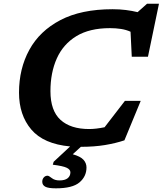

<svg xmlns="http://www.w3.org/2000/svg" viewBox="-20 -768 864 1020"><path d="M296 190.5Q325 190.5 339.5 178.8Q354 167 354 147.5Q354 133 335 123.5Q316 114 260.5 107L265 91.5L352.5 10Q211.5 -3 146.2 -80Q81 -157 81 -276Q81 -403 135.8 -503.2Q190.5 -603.5 300.8 -661.2Q411 -719 578 -719Q616 -719 649 -714.8Q682 -710.5 711 -703.5L761 -748H824.5L766 -466.5H680L673.5 -599.5Q650 -610 622.8 -614.2Q595.5 -618.5 564.5 -618.5Q455.5 -618.5 385.5 -575.8Q315.5 -533 281.8 -457.5Q248 -382 248 -283.5Q248 -180 301.5 -131.2Q355 -82.5 453.5 -82.5Q489.5 -82.5 535.5 -92L643.5 -232H727.5L641 -22.5Q595 -7 537.8 2.5Q480.5 12 409.5 12L366.5 51.5Q407.5 63 423.5 80.8Q439.5 98.5 439.5 121.5Q439.5 169.5 402.2 201Q365 232.5 277 232.5Q236.5 232.5 220.5 223.8Q204.5 215 204.5 197.5Q204.5 184 212.5 174.8Q220.5 165.5 232.5 165.5Q239.5 165.5 255 178Q270.5 190.5 296 190.5Z"/></svg>

Font: Newsreader Caption SemiBold
Style: Italic
Weight: 600
Italic angle: -17°
Designer: Hugues Gentile
Foundry: Production Type
Version: Version 1.001